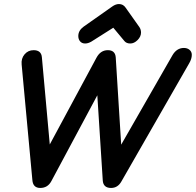

<svg xmlns="http://www.w3.org/2000/svg" viewBox="-20 -923 968 949"><path d="M401 -708Q385 -708 376 -718.5Q367 -729 367 -745Q367 -772 393 -791L535 -891Q552 -903 568 -903Q589 -903 601 -885L669 -789Q677 -777 677 -762Q677 -742 660 -725Q643 -708 624 -708Q605 -708 595 -720L540 -786L431 -717Q415 -708 401 -708ZM179 6Q143 6 140 -33L87 -604Q84 -634 101.5 -654.5Q119 -675 146 -675Q184 -675 187 -640L226 -209L457 -638Q477 -675 513 -675Q549 -675 552 -640L579 -208L833 -651Q854 -686 889 -686Q906 -686 917 -676.5Q928 -667 928 -652Q928 -632 915 -610L580 -26Q562 6 529 6Q491 6 488 -30L461 -452L234 -28Q216 6 179 6Z"/></svg>

Font: Comic Neue
Style: Bold Italic
Weight: 700
Italic angle: -12°
Designer: Craig Rozynski
Foundry: Craig Rozynski
Version: Version 2.003